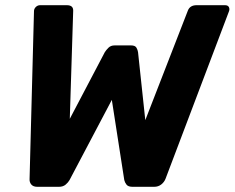

<svg xmlns="http://www.w3.org/2000/svg" viewBox="-20 -720 904 740"><path d="M124 0Q108 0 100.5 -9Q93 -18 94 -31L111 -677Q111 -686 118 -693Q125 -700 135 -700H237Q251 -700 257 -694Q263 -688 262 -676L249 -262L384 -519Q389 -527 398 -536Q407 -545 422 -545H485Q501 -545 506 -536Q511 -527 512 -519L540 -257L704 -679Q712 -700 738 -700H847Q859 -700 862.5 -692Q866 -684 862 -675L618 -31Q613 -18 601.5 -9Q590 0 574 0H491Q474 0 467.5 -8.5Q461 -17 459 -26L411 -335L248 -26Q243 -17 233 -8.5Q223 0 207 0Z"/></svg>

Font: Rubik SemiBold
Style: Italic
Weight: 600
Italic angle: -12°
Designer: Hubert and Fischer
Foundry: Hubert and Fischer
Version: Version 2.300;gftools[0.9.30]